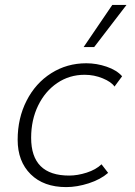

<svg xmlns="http://www.w3.org/2000/svg" viewBox="-20 -753 549 783"><path d="M52 -183Q52 -271 88.5 -342.5Q125 -414 189 -454.5Q253 -495 332 -495Q374 -495 415 -481Q456 -467 478 -442L447 -400Q434 -419 399 -433.5Q364 -448 325 -448Q263 -448 213.5 -414.5Q164 -381 135.5 -322.5Q107 -264 107 -191Q107 -37 262 -37Q296 -37 333.5 -49Q371 -61 394 -83L421 -48Q390 -21 342 -5.5Q294 10 250 10Q158 10 105 -42.5Q52 -95 52 -183ZM438 -733H496L364 -561H321Z"/></svg>

Font: Niramit ExtraLight
Style: Italic
Weight: 200
Italic angle: -10°
Designer: Katatrad Aksorn Co.,Ltd.
Foundry: Cadson Demak Co.,Ltd.
Version: Version 1.000; ttfautohint (v1.6)